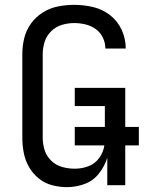

<svg xmlns="http://www.w3.org/2000/svg" viewBox="-20 -763 616 791"><path d="M256 8Q293 8 328.5 -5Q364 -18 387.5 -48Q411 -78 422 -113V0H496V-164H552V-240H496V-401H288V-326H412V-240H288V-164H410Q406 -136 388.5 -112Q371 -88 344 -78Q317 -68 288 -68Q262 -68 236.5 -75Q211 -82 191.5 -100.5Q172 -119 164 -144Q156 -169 156 -195V-540Q156 -566 164 -591Q172 -616 191 -634.5Q210 -653 235 -660.5Q260 -668 286 -668Q309 -668 332 -662.5Q355 -657 374 -643.5Q393 -630 403.5 -608.5Q414 -587 414 -564V-563H498V-564Q498 -603 481.5 -639.5Q465 -676 433.5 -700.5Q402 -725 363.5 -734Q325 -743 286 -743Q252 -743 219 -736.5Q186 -730 157 -712Q128 -694 108 -666.5Q88 -639 80 -606.5Q72 -574 72 -540V-195Q72 -164 78 -133Q84 -102 99.5 -75Q115 -48 139.5 -28Q164 -8 194.5 0Q225 8 256 8Z"/></svg>

Font: Iosevka SS01 Extended
Style: Regular
Weight: 400
Width: 7
Monospace: yes
Designer: Belleve Invis
Foundry: Belleve Invis
Version: Version 3.4.7; ttfautohint (v1.8.3)